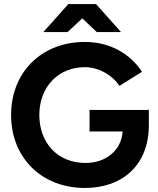

<svg xmlns="http://www.w3.org/2000/svg" viewBox="-20 -920 783 952"><path d="M401 12C587 12 718 -101 718 -300V-375H424V-268H588C582 -175 506 -112 404 -112C266 -112 175 -211 175 -350C175 -489 269 -587 401 -587C467 -587 537 -549 572 -494L684 -564C628 -650 529 -712 401 -712C186 -712 35 -562 35 -350C35 -138 186 12 401 12ZM460 -761H580L456 -900H319L195 -761H315L388 -829Z"/></svg>

Font: HB Figtree Prototype
Style: Bold
Weight: 700
Designer: Alfredo Marco Pradil
Foundry: Hanken Design Co.®
Version: Version 1.002;Glyphs 3.2 (3228)